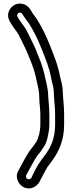

<svg xmlns="http://www.w3.org/2000/svg" viewBox="-20 -808 400 1066"><path d="M254 -174C254 -208.4 249.6 -240.6 248 -268.7C247.8 -309.1 239.6 -337.5 233.5 -365C224.6 -411.7 211.5 -453.3 194.9 -491.9C187.7 -508.6 177.7 -537.5 167.2 -558.5C153.6 -584 141.7 -612.9 126.9 -640.1C111.7 -667.4 93.7 -685.6 82.9 -705.1C76.5 -716.5 74 -720.3 75.3 -725.6C77.2 -733.3 85.6 -739.9 94.6 -737.7C102.5 -735.8 103.4 -729.8 118.9 -707.3C122.2 -702.6 125.8 -697.5 130 -692L141.4 -676.8C168.8 -633.4 190.8 -587.8 210.7 -537.8C232.2 -482.5 253.6 -433.8 264.4 -372.7C268.9 -347.1 275.8 -331.2 278.1 -308.2L280 -270.6C282.1 -235.1 286 -207.2 286 -173V-115C286 -42.9 263.4 7.2 232.8 49.3C222.1 64 214.2 73.5 201.5 91.7C186.8 112.6 164.9 155.2 154.6 178.9C143.4 196.2 117.1 184.3 125.3 164.3C146.2 127.6 170 79.5 190 52.3C204.7 36.9 213.5 20.3 222 9C241.5 -17.1 246.6 -54.5 251.7 -84.9C253.3 -94.4 254 -104.5 254 -115ZM204 -174V-115C204 -78.7 193.2 -40 181.3 -20.1C170.3 -5.1 160.5 11.1 153.3 18.3C152.7 18.9 151.7 20.1 151 21C124.7 56.1 100.8 106.5 81.3 140.6C60.2 177.5 84.9 217.7 110 230.7C148.9 250.8 185.9 226.5 199.1 201.8C209.4 182.4 229 143.6 243.1 119.5C251.7 107.3 261.4 96.9 273.6 78.1C308 30.7 336 -31.7 336 -115V-173C336 -211 331.9 -240.7 330 -273.4L327.9 -311.8C325.1 -341.5 319.2 -359.4 313.5 -382.2C301.6 -448.3 278.2 -502.4 257.3 -556.2C236.2 -608.7 212.1 -658.9 183.1 -704.4C182.8 -704.8 182.4 -705.5 182 -706L170 -722C166.1 -727.1 162.8 -731.7 160.1 -735.7C153.1 -745.8 141.8 -777.7 106.4 -786.3C66.1 -796.1 34.1 -767.8 26.7 -737.4C20.4 -711.4 32.3 -691.7 39.5 -680.3C54.1 -654.3 72.5 -635.1 83.1 -615.9C95.9 -592.5 107.5 -564.4 122.8 -535.5C130.1 -520.6 140.8 -490.9 149.1 -472.1C164.1 -437.1 176.5 -397.6 184.5 -355C191.5 -323.5 198 -301.2 198 -268C198 -235 204 -204.8 204 -174Z"/></svg>

Font: HoneyBee
Style: Str
Weight: 700
Foundry: Cannot Into Space Fonts
Version: Version 0.89